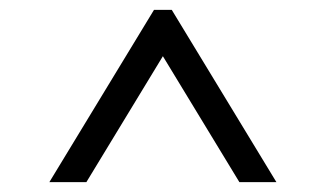

<svg xmlns="http://www.w3.org/2000/svg" viewBox="-20 -720 660 389"><path d="M328 -700H292L80 -351H155L333 -644H287L465 -351H540Z"/></svg>

Font: Tilda Sans VF
Style: Regular
Weight: 400
Designer: ParaType Ltd
Foundry: ParaType Ltd
Version: Version 1.010